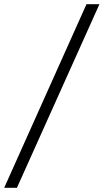

<svg xmlns="http://www.w3.org/2000/svg" viewBox="-39 -770 496 919"><path d="M437 -750H375L-19 129H42Z"/></svg>

Font: Roboto Serif 36pt Light
Style: Regular
Weight: 300
Designer: Greg Gazdowicz
Foundry: Commercial Type
Version: Version 1.008